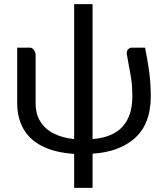

<svg xmlns="http://www.w3.org/2000/svg" viewBox="-20 -736 804 927"><path d="M427 171H338V7Q243 0.5 182 -31.2Q121 -63 92 -116Q63 -169 63 -238V-506H124.5Q136 -506 144 -494.2Q152 -482.5 152 -471.5V-238Q152 -184.5 175.5 -148Q199 -111.5 240.8 -90.8Q282.5 -70 338 -64.5V-716H427V-64.5Q619 -79.5 619 -271.5Q619 -317.5 613.8 -352.8Q608.5 -388 602 -419.5Q596.5 -447.5 592 -476.5Q592 -493 600 -499.5Q608 -506 617 -506H680.5Q693 -443.5 700.5 -388.2Q708 -333 708 -271.5Q708 -131.5 623.5 -62.5Q550 -2 427 6Z"/></svg>

Font: Verano Sans
Style: Regular
Weight: 400
Designer: Lukasz Dziedzic with Adam Twardoch and Botio Nikoltchev
Foundry: tyPoland Lukasz Dziedzic
Version: Version 3.001;December 28, 2019;FontCreator 12.0.0.2547 64-b